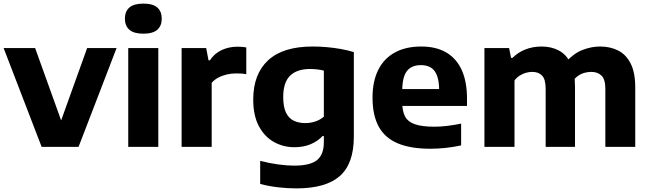

<svg xmlns="http://www.w3.org/2000/svg" viewBox="-20 -813 3597 1063"><path d="M210.5 0 0 -547H174.5L324 -131H313L462.5 -547H625.5L415 0Z M690 0V-547H856.5V0ZM773.5 -626.5Q721.5 -626.5 696.5 -648.2Q671.5 -670 671.5 -709.5Q671.5 -750 696.5 -771.5Q721.5 -793 773.5 -793Q826 -793 850.8 -771.5Q875.5 -750 875.5 -709.5Q875.5 -670 850.8 -648.2Q826 -626.5 773.5 -626.5Z M985.5 0V-547H1121.5L1134.5 -479H1142Q1167 -517 1207.2 -535.8Q1247.5 -554.5 1295 -554.5Q1308.5 -554.5 1321 -553.5Q1333.5 -552.5 1343.5 -550.5V-402Q1330 -405 1314.8 -405.8Q1299.5 -406.5 1285.5 -406.5Q1261.5 -406.5 1236.2 -400.8Q1211 -395 1189 -383.5Q1167 -372 1152 -354.5V0Z M1621 230Q1573 230 1521.8 224.2Q1470.5 218.5 1420.5 205.5V77.5Q1472.5 91 1520.8 97.5Q1569 104 1608.5 104Q1697 104 1735 73.5Q1773 43 1773 -25.5V-59.5H1765.5Q1738 -30.5 1699 -14.2Q1660 2 1610 2Q1548.5 2 1496.8 -26.8Q1445 -55.5 1413.5 -114Q1382 -172.5 1382 -262Q1382 -402.5 1464.2 -479Q1546.5 -555.5 1711 -555.5Q1749 -555.5 1789.2 -552Q1829.5 -548.5 1868.2 -541.5Q1907 -534.5 1939 -524.5V-56.5Q1939 93.5 1861.2 161.8Q1783.5 230 1621 230ZM1670.5 -131.5Q1698 -131.5 1725 -140.2Q1752 -149 1773 -167V-422Q1758 -426 1738.2 -428.5Q1718.5 -431 1696 -431Q1624 -431 1586 -393.8Q1548 -356.5 1548 -276Q1548 -221.5 1563.2 -189.8Q1578.5 -158 1606.2 -144.8Q1634 -131.5 1670.5 -131.5Z M2362 10.5Q2253 10.5 2182 -19.5Q2111 -49.5 2076.8 -112Q2042.5 -174.5 2042.5 -273Q2042.5 -362.5 2074 -425.8Q2105.5 -489 2165.8 -522.2Q2226 -555.5 2312.5 -555.5Q2395 -555.5 2451.5 -522Q2508 -488.5 2536.8 -424.2Q2565.5 -360 2565.5 -267.5V-226.5H2125V-320H2439L2411.5 -309.5Q2411.5 -361 2400.2 -392.5Q2389 -424 2366.5 -438.2Q2344 -452.5 2310 -452.5Q2276 -452.5 2253 -438.2Q2230 -424 2218.5 -392.8Q2207 -361.5 2207 -310V-246.5Q2207 -197 2223 -167.5Q2239 -138 2278 -124.8Q2317 -111.5 2386.5 -111.5Q2420 -111.5 2457.8 -116.2Q2495.5 -121 2533 -128.5V-8Q2486.5 2 2444.2 6.2Q2402 10.5 2362 10.5Z M2662 0V-547H2798.5L2809.5 -492.5H2817.5Q2847.5 -523 2888.8 -539.2Q2930 -555.5 2979 -555.5Q3032.5 -555.5 3074.2 -533.2Q3116 -511 3139.8 -462Q3163.5 -413 3163.5 -333.5V0H3001V-320.5Q3001 -374 2981.2 -394.5Q2961.5 -415 2926.5 -415Q2908 -415 2890 -409.5Q2872 -404 2856 -393.5Q2840 -383 2828.5 -367.5V0ZM3331.5 0V-320.5Q3331.5 -374 3310 -394.5Q3288.5 -415 3254 -415Q3233.5 -415 3214.5 -409.5Q3195.5 -404 3179.2 -392.2Q3163 -380.5 3151 -362.5L3116 -472.5Q3157 -518 3205.8 -536.8Q3254.5 -555.5 3302 -555.5Q3359 -555.5 3403 -533Q3447 -510.5 3472 -460.5Q3497 -410.5 3497 -329.5V0Z"/></svg>

Font: Encode Sans SemiExpanded
Style: Bold
Weight: 700
Width: 6
Designer: Multiple Designers
Foundry: Impallari Type
Version: Version 3.002